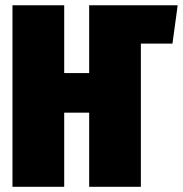

<svg xmlns="http://www.w3.org/2000/svg" viewBox="-20 -716 701 736"><path d="M661.1 -695.8 641.1 -548.8H520V0H321.8V-284.2H226.1V0H27.8V-695.8H226.1V-436H321.8V-694.8L320.8 -695.8Z"/></svg>

Font: Fira Sans Compressed Heavy
Style: Regular
Weight: 900
Width: 1
Designer: Carrois Corporate & Edenspiekermann AG
Foundry: Carrois Corporate GbR & Edenspiekermann AG
Version: Version 4.203;PS 004.203;hotconv 1.0.88;makeotf.lib2.5.64775